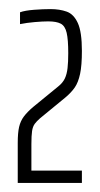

<svg xmlns="http://www.w3.org/2000/svg" viewBox="-20 -822 219 422"><path d="M19 -420V-508Q19 -530 22 -543Q25 -556 32.5 -566Q40 -576 53 -587L108 -632Q118 -640 122.5 -649.5Q127 -659 128.5 -672.5Q130 -686 130 -705Q130 -735 126.5 -750Q123 -765 113.5 -770Q104 -775 86 -775Q74 -775 56.5 -773.5Q39 -772 24 -769V-795Q35 -799 55 -800.5Q75 -802 91 -802Q111 -802 126.5 -796.5Q142 -791 151 -771.5Q160 -752 160 -710Q160 -678 156 -659.5Q152 -641 144.5 -630Q137 -619 124 -608L68 -562Q61 -556 56.5 -550Q52 -544 50.5 -534Q49 -524 49 -505V-447H160V-420Z"/></svg>

Font: Saira UltraCondensed Thin
Style: Regular
Weight: 250
Width: 1
Designer: Hector Gatti with collaboration of the Omnibus-Type team
Foundry: Omnibus-Type
Version: Version 1.101